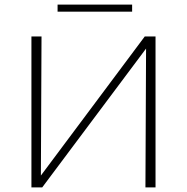

<svg xmlns="http://www.w3.org/2000/svg" viewBox="-20 -817 815 837"><path d="M136 0V-22L611 -658H639V-635L164 0ZM117 0V-658H161L158 0ZM614 0 617 -658H658V0ZM231 -766V-797H556V-766Z"/></svg>

Font: Ysabeau Infant ExtraLight
Style: Regular
Weight: 250
Designer: Christian Thalmann (Catharsis Fonts)
Version: Version 2.001;gftools[0.9.30]; featfreeze: ss01,ss02,lnum